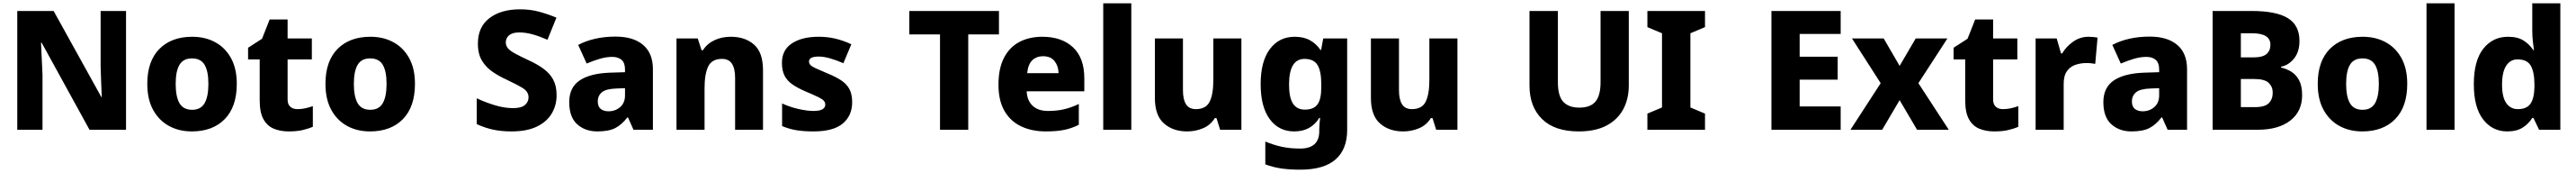

<svg xmlns="http://www.w3.org/2000/svg" viewBox="-20 -873 15512 1040"><path d="M739 -93H519L231 -616H227Q229 -573 231.5 -520.5Q234 -468 236 -423V-93H84V-807H303L590 -290H593Q591 -333 589 -382.5Q587 -432 586 -476V-807H739Z M1406 -369Q1406 -231 1333.5 -157Q1261 -83 1135 -83Q1057 -83 996.5 -116.5Q936 -150 901.5 -213.5Q867 -277 867 -369Q867 -505 939.5 -578.5Q1012 -652 1138 -652Q1216 -652 1276.5 -619Q1337 -586 1371.5 -523Q1406 -460 1406 -369ZM1038 -369Q1038 -292 1061 -252.5Q1084 -213 1137 -213Q1189 -213 1212 -252.5Q1235 -292 1235 -369Q1235 -445 1212 -483.5Q1189 -522 1136 -522Q1084 -522 1061 -483.5Q1038 -445 1038 -369Z M1771 -217Q1796 -217 1818.5 -222Q1841 -227 1864 -235V-111Q1837 -99 1802 -91Q1767 -83 1719 -83Q1668 -83 1628.5 -99.5Q1589 -116 1566.5 -156.5Q1544 -197 1544 -269V-516H1474V-586L1558 -640L1604 -756H1712V-642H1858V-516H1712V-275Q1712 -246 1728 -231.5Q1744 -217 1771 -217Z M2479 -369Q2479 -231 2406.5 -157Q2334 -83 2208 -83Q2130 -83 2069.5 -116.5Q2009 -150 1974.5 -213.5Q1940 -277 1940 -369Q1940 -505 2012.5 -578.5Q2085 -652 2211 -652Q2289 -652 2349.5 -619Q2410 -586 2444.5 -523Q2479 -460 2479 -369ZM2111 -369Q2111 -292 2134 -252.5Q2157 -213 2210 -213Q2262 -213 2285 -252.5Q2308 -292 2308 -369Q2308 -445 2285 -483.5Q2262 -522 2209 -522Q2157 -522 2134 -483.5Q2111 -445 2111 -369Z M3332 -300Q3332 -239 3302 -189.5Q3272 -140 3212 -111.5Q3152 -83 3061 -83Q2998 -83 2948 -94Q2898 -105 2851 -127V-282Q2905 -257 2961.5 -240Q3018 -223 3070 -223Q3119 -223 3141 -241.5Q3163 -260 3163 -288Q3163 -322 3128 -343.5Q3093 -365 3029 -395Q2987 -414 2947.5 -440.5Q2908 -467 2883 -507.5Q2858 -548 2858 -611Q2858 -711 2927.5 -764Q2997 -817 3112 -817Q3174 -817 3227 -802.5Q3280 -788 3331 -767L3277 -634Q3229 -655 3187.5 -666.5Q3146 -678 3107 -678Q3066 -678 3046 -661Q3026 -644 3026 -618Q3026 -597 3040 -581.5Q3054 -566 3084 -550Q3114 -534 3163 -511Q3216 -487 3254 -459Q3292 -431 3312 -393.5Q3332 -356 3332 -300Z M3687 -653Q3794 -653 3853 -603Q3912 -553 3912 -457V-93H3795L3762 -167H3758Q3723 -122 3684 -102.5Q3645 -83 3577 -83Q3504 -83 3456 -126Q3408 -169 3408 -259Q3408 -346 3469.5 -388.5Q3531 -431 3650 -436L3744 -439V-455Q3744 -495 3723.5 -513Q3703 -531 3667 -531Q3631 -531 3592 -519.5Q3553 -508 3513 -491L3462 -603Q3507 -627 3564 -640Q3621 -653 3687 -653ZM3693 -341Q3630 -339 3605 -318.5Q3580 -298 3580 -263Q3580 -232 3598 -218Q3616 -204 3644 -204Q3686 -204 3715 -229.5Q3744 -255 3744 -299V-343Z M4381 -652Q4468 -652 4521.5 -604.5Q4575 -557 4575 -451V-93H4407V-404Q4407 -461 4388 -490Q4369 -519 4328 -519Q4267 -519 4245 -473.5Q4223 -428 4223 -343V-93H4054V-642H4182L4205 -571H4213Q4239 -611 4283 -631.5Q4327 -652 4381 -652Z M5112 -259Q5112 -178 5055.5 -130.5Q4999 -83 4879 -83Q4821 -83 4777.5 -90Q4734 -97 4690 -115V-251Q4738 -229 4790 -217.5Q4842 -206 4878 -206Q4916 -206 4933 -216Q4950 -226 4950 -244Q4950 -257 4941.5 -267Q4933 -277 4907.5 -289.5Q4882 -302 4832 -323Q4783 -344 4751.5 -366Q4720 -388 4704.5 -418.5Q4689 -449 4689 -495Q4689 -573 4749.5 -612.5Q4810 -652 4910 -652Q4963 -652 5010 -641Q5057 -630 5107 -607L5059 -493Q5018 -511 4979.5 -522Q4941 -533 4910 -533Q4852 -533 4852 -503Q4852 -492 4860.5 -482.5Q4869 -473 4893.5 -462Q4918 -451 4965 -431Q5012 -412 5045 -390.5Q5078 -369 5095 -338Q5112 -307 5112 -259Z M5811 -93H5641V-666H5456V-807H5996V-666H5811Z M6258 -652Q6374 -652 6442 -588.5Q6510 -525 6510 -402V-324H6163Q6165 -270 6198 -238Q6231 -206 6292 -206Q6344 -206 6387.5 -216Q6431 -226 6477 -248V-123Q6436 -102 6390.5 -92.5Q6345 -83 6278 -83Q6195 -83 6130.5 -113Q6066 -143 6029.5 -205.5Q5993 -268 5993 -364Q5993 -461 6026 -525Q6059 -589 6118.5 -620.5Q6178 -652 6258 -652ZM6261 -535Q6222 -535 6196.5 -510.5Q6171 -486 6166 -433H6355Q6354 -476 6331 -505.5Q6308 -535 6261 -535Z M6793 -93H6624V-853H6793Z M7456 -642V-93H7328L7306 -163H7296Q7270 -121 7225 -102Q7180 -83 7129 -83Q7044 -83 6989.5 -131Q6935 -179 6935 -284V-642H7104V-331Q7104 -275 7122.5 -246Q7141 -217 7182 -217Q7243 -217 7265 -262Q7287 -307 7287 -392V-642Z M7777 -652Q7831 -652 7869 -631Q7907 -610 7932 -573H7936L7949 -642H8093V-92Q8093 25 8022.5 86Q7952 147 7810 147Q7748 147 7698 140Q7648 133 7600 115V-22Q7651 -1 7700 9.5Q7749 20 7810 20Q7925 20 7925 -85V-96Q7925 -110 7926.5 -128.5Q7928 -147 7930 -164H7925Q7901 -125 7863.5 -104Q7826 -83 7774 -83Q7681 -83 7626.5 -157Q7572 -231 7572 -367Q7572 -504 7627.5 -578Q7683 -652 7777 -652ZM7836 -519Q7743 -519 7743 -364Q7743 -287 7766.5 -250.5Q7790 -214 7838 -214Q7891 -214 7914 -245Q7937 -276 7937 -347V-368Q7937 -445 7914.5 -482Q7892 -519 7836 -519Z M8757 -642V-93H8629L8607 -163H8597Q8571 -121 8526 -102Q8481 -83 8430 -83Q8345 -83 8290.5 -131Q8236 -179 8236 -284V-642H8405V-331Q8405 -275 8423.5 -246Q8442 -217 8483 -217Q8544 -217 8566 -262Q8588 -307 8588 -392V-642Z M9789 -360Q9789 -278 9755.5 -216Q9722 -154 9655.5 -118.5Q9589 -83 9487 -83Q9343 -83 9267 -157Q9191 -231 9191 -359V-807H9362V-378Q9362 -296 9394.5 -261Q9427 -226 9491 -226Q9558 -226 9588.5 -262.5Q9619 -299 9619 -379V-807H9789Z M10248 -93H9901V-190L9989 -227V-673L9901 -710V-807H10248V-710L10160 -673V-227L10248 -190Z M11065 -93H10648V-807H11065V-669H10818V-532H11047V-394H10818V-233H11065Z M11306 -373 11133 -642H11324L11420 -477L11517 -642H11708L11533 -373L11716 -93H11525L11420 -271L11315 -93H11124Z M12042 -217Q12067 -217 12089.5 -222Q12112 -227 12135 -235V-111Q12108 -99 12073 -91Q12038 -83 11990 -83Q11939 -83 11899.5 -99.5Q11860 -116 11837.5 -156.5Q11815 -197 11815 -269V-516H11745V-586L11829 -640L11875 -756H11983V-642H12129V-516H11983V-275Q11983 -246 11999 -231.5Q12015 -217 12042 -217Z M12558 -652Q12571 -652 12587 -650.5Q12603 -649 12612 -647L12598 -489Q12589 -491 12575 -492.5Q12561 -494 12544 -494Q12512 -494 12480.5 -484Q12449 -474 12428.5 -446.5Q12408 -419 12408 -368V-93H12239V-642H12366L12392 -552H12399Q12423 -593 12465 -622.5Q12507 -652 12558 -652Z M12926 -653Q13033 -653 13092 -603Q13151 -553 13151 -457V-93H13034L13001 -167H12997Q12962 -122 12923 -102.5Q12884 -83 12816 -83Q12743 -83 12695 -126Q12647 -169 12647 -259Q12647 -346 12708.5 -388.5Q12770 -431 12889 -436L12983 -439V-455Q12983 -495 12962.5 -513Q12942 -531 12906 -531Q12870 -531 12831 -519.5Q12792 -508 12752 -491L12701 -603Q12746 -627 12803 -640Q12860 -653 12926 -653ZM12932 -341Q12869 -339 12844 -318.5Q12819 -298 12819 -263Q12819 -232 12837 -218Q12855 -204 12883 -204Q12925 -204 12954 -229.5Q12983 -255 12983 -299V-343Z M13539 -807Q13688 -807 13758 -764Q13828 -721 13828 -627Q13828 -562 13795.5 -521.5Q13763 -481 13717 -472V-467Q13749 -460 13778 -442.5Q13807 -425 13825.5 -391Q13844 -357 13844 -301Q13844 -203 13772.5 -148Q13701 -93 13577 -93H13305V-807ZM13550 -528Q13607 -528 13630 -548.5Q13653 -569 13653 -604Q13653 -673 13543 -673H13475V-528ZM13475 -398V-229H13560Q13620 -229 13643.5 -253Q13667 -277 13667 -316Q13667 -351 13643 -374.5Q13619 -398 13556 -398Z M14477 -369Q14477 -231 14404.5 -157Q14332 -83 14206 -83Q14128 -83 14067.5 -116.5Q14007 -150 13972.5 -213.5Q13938 -277 13938 -369Q13938 -505 14010.5 -578.5Q14083 -652 14209 -652Q14287 -652 14347.5 -619Q14408 -586 14442.5 -523Q14477 -460 14477 -369ZM14109 -369Q14109 -292 14132 -252.5Q14155 -213 14208 -213Q14260 -213 14283 -252.5Q14306 -292 14306 -369Q14306 -445 14283 -483.5Q14260 -522 14207 -522Q14155 -522 14132 -483.5Q14109 -445 14109 -369Z M14762 -93H14593V-853H14762Z M15079 -83Q14990 -83 14934 -155Q14878 -227 14878 -367Q14878 -508 14935 -580Q14992 -652 15084 -652Q15142 -652 15178 -629Q15214 -606 15236 -572H15240Q15237 -590 15233.5 -623.5Q15230 -657 15230 -690V-853H15399V-93H15271L15237 -164H15230Q15209 -130 15173 -106.5Q15137 -83 15079 -83ZM15143 -217Q15197 -217 15219.5 -250Q15242 -283 15243 -350V-365Q15243 -438 15221.5 -477Q15200 -516 15141 -516Q15098 -516 15073 -478Q15048 -440 15048 -364Q15048 -289 15073.5 -253Q15099 -217 15143 -217Z"/></svg>

Font: Noto Sans Telugu UI ExtraBold
Style: Regular
Weight: 800
Designer: Jelle Bosma - Monotype Design Team
Foundry: Monotype Imaging Inc.
Version: Version 2.005; ttfautohint (v1.8.4.7-5d5b)